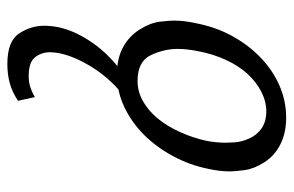

<svg xmlns="http://www.w3.org/2000/svg" viewBox="-158 -332 798 522"><g transform="rotate(90 241.0 -71.0)"><path d="M181 10Q139 10 108.5 -6.5Q78 -23 60 -52Q42 -81 39 -106.5Q36 -132 36 -145Q36 -173 43 -204Q53 -257 77 -301.5Q101 -346 135.5 -379.5Q170 -413 212 -431.5Q254 -450 300 -450Q341 -450 372 -434.5Q403 -419 421 -391Q439 -363 442.5 -337Q446 -311 446 -297Q446 -269 439 -238Q429 -188 404.5 -142.5Q380 -97 346.5 -63.5Q313 -30 271 -10Q229 10 181 10ZM200 -46Q230 -46 256.5 -61.5Q283 -77 303.5 -102.5Q324 -128 339.5 -162.5Q355 -197 363 -234Q368 -261 368 -285Q368 -292 367 -310Q366 -328 356.5 -349.5Q347 -371 328.5 -383.5Q310 -396 283 -396Q256 -396 229.5 -382.5Q203 -369 181 -345Q159 -321 143 -286.5Q127 -252 119 -210Q113 -180 113 -155Q113 -118 130 -82Q147 -46 200 -46ZM154 308Q92 308 71 276Q50 244 50 208Q50 190 54 169Q65 118 104 66Q143 14 215 -30L236 -5Q191 32 162.5 78Q134 124 125 165Q122 180 122 192Q122 215 135.5 232.5Q149 250 187 250Q202 250 215.5 246Q229 242 244 233L254 279Q230 295 206 301.5Q182 308 154 308Z"/></g></svg>

Font: Isabella Sans
Style: Italic
Weight: 400
Italic angle: -12°
Designer: Christian Thalmann (Catharsis Fonts), Cristiano Sobral
Foundry: The Isabella Sans Project Authors
Version: Version 2.026; ttfautohint (v1.8.4.7-5d5b-dirty)